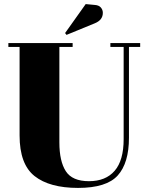

<svg xmlns="http://www.w3.org/2000/svg" viewBox="-20 -911 723 941"><path d="M586 -229V-681H521V-700H667V-681H612V-236Q612 -112 557 -51Q502 10 362.5 10Q223 10 149.5 -48Q76 -106 76 -247V-681H21V-700H336V-681H271V-213Q271 -121 302.5 -72Q334 -23 416 -23Q498 -23 542 -74Q586 -125 586 -229ZM442 -887Q464 -886 474 -874.5Q484 -863 484 -848Q484 -813 445 -797L306 -740L299 -749L400 -891Z"/></svg>

Font: SVN-Abril Fatface
Style: Regular
Weight: 400
Designer: Veronika Burian, Jos? Scaglione
Foundry: TypeTogether
Version: Version 1.001